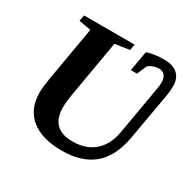

<svg xmlns="http://www.w3.org/2000/svg" viewBox="-148 -825 1008 994"><g transform="rotate(30 356.0 -328.0)"><path d="M670.4 -568.8Q670.4 -535.6 663.1 -497.1L616.2 -230Q594.2 -106.4 524.7 -48.6Q455.1 9.3 336.4 9.3Q217.3 9.3 152.6 -43.7Q87.9 -96.7 87.9 -194.8Q87.9 -226.1 97.7 -284.7L153.3 -606.4L81.5 -619.1L87.9 -654.8H390.1L383.8 -619.1L297.4 -606.4L242.2 -286.1Q231 -222.7 231 -189.9Q231 -59.6 361.3 -59.6Q439.9 -59.6 490 -102.1Q540 -144.5 554.7 -226.1L603 -503.4Q608.9 -536.1 608.9 -551.3Q608.9 -610.8 561.5 -610.8Q545.4 -610.8 528.1 -604.5Q510.7 -598.1 500 -586.9L475.6 -530.8H439L460 -649.9Q501 -664.6 563.5 -664.6Q614.3 -664.6 642.3 -639.9Q670.4 -615.2 670.4 -568.8Z"/></g></svg>

Font: Liberation Serif
Style: Bold Italic
Weight: 700
Italic angle: -16.333°
Designer: Steve Matteson
Foundry: Ascender Corporation
Version: Version 2.1.5